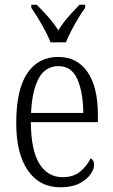

<svg xmlns="http://www.w3.org/2000/svg" viewBox="-20 -786 479 816"><path d="M237 10Q148 10 98.5 -61.5Q49 -133 49 -263Q49 -404 95.5 -474Q142 -544 228 -544Q308 -544 352 -480Q396 -416 396 -298V-267H111Q112 -147 147.5 -90Q183 -33 246 -33Q292 -33 321 -57Q350 -81 365 -113Q371 -110 375.5 -103.5Q380 -97 380 -85Q380 -67 364 -44.5Q348 -22 316.5 -6Q285 10 237 10ZM334 -306Q333 -395 308.5 -450Q284 -505 229 -505Q172 -505 144 -452Q116 -399 112 -306ZM195 -606Q186 -629 172 -655.5Q158 -682 142 -708Q126 -734 113 -753V-766H136Q163 -739 185.5 -713.5Q208 -688 228 -657Q247 -688 269.5 -713.5Q292 -739 318 -766H342V-753Q328 -734 312.5 -708Q297 -682 283 -655.5Q269 -629 260 -606Z"/></svg>

Font: Noto Serif Lao Condensed Light
Style: Regular
Weight: 300
Width: 3
Designer: Monotype Design Team
Foundry: Monotype Imaging Inc.
Version: Version 2.003; ttfautohint (v1.8.4.7-5d5b)